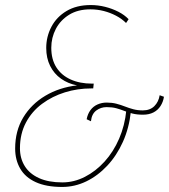

<svg xmlns="http://www.w3.org/2000/svg" viewBox="-20 -730 669 760"><path d="M226 10Q163 10 121.5 -9Q80 -28 60 -62.5Q40 -97 40 -142Q40 -212 72 -265Q104 -318 159.5 -351Q215 -384 285 -392Q249 -399 221.5 -418.5Q194 -438 178.5 -469Q163 -500 163 -540Q163 -585 183.5 -624Q204 -663 243.5 -686.5Q283 -710 339 -710Q368 -710 396 -703Q424 -696 448.5 -683.5Q473 -671 489 -654L479 -639Q462 -656 439 -668Q416 -680 390.5 -686.5Q365 -693 338 -693Q288 -693 253.5 -671.5Q219 -650 201 -615.5Q183 -581 183 -541Q183 -495 203 -463.5Q223 -432 259.5 -415.5Q296 -399 344 -399H351L349 -380H341Q287 -380 237 -364.5Q187 -349 146.5 -319Q106 -289 82.5 -244.5Q59 -200 59 -143Q59 -103 78 -72.5Q97 -42 134.5 -25Q172 -8 227 -8Q273 -8 316 -30Q359 -52 394 -90.5Q429 -129 451.5 -181Q474 -233 480 -293L498 -288Q491 -223 466.5 -168.5Q442 -114 404.5 -74Q367 -34 321.5 -12Q276 10 226 10ZM340 -250 323 -258Q327 -279 338 -294Q349 -309 366 -316.5Q383 -324 402 -324Q423 -324 440.5 -319.5Q458 -315 474.5 -308.5Q491 -302 508 -297.5Q525 -293 545 -293Q574 -293 591 -310Q608 -327 612 -353L629 -347Q626 -327 615.5 -310.5Q605 -294 587.5 -285Q570 -276 546 -276Q522 -276 504.5 -280.5Q487 -285 472 -291Q457 -297 440.5 -301.5Q424 -306 402 -306Q379 -306 361 -292.5Q343 -279 340 -250Z"/></svg>

Font: Georama ExtraCondensed Thin Thin
Style: Italic
Weight: 250
Italic angle: -9°
Version: Version 1.001